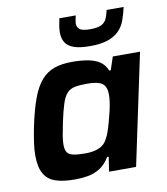

<svg xmlns="http://www.w3.org/2000/svg" viewBox="-82 -791 755 868"><g transform="rotate(-10 295.5 -357.0)"><path d="M194 8Q138 8 103 -4Q68 -16 51 -46.5Q34 -77 34 -131Q34 -156 38.5 -188Q43 -220 51 -260Q67 -336 85.5 -386Q104 -436 129.5 -465Q155 -494 189 -506Q223 -518 271 -518Q310 -518 342 -512.5Q374 -507 396.5 -492.5Q419 -478 430 -450H437L457 -510H582L474 0H350L360 -67H353Q333 -34 307 -18Q281 -2 252 3Q223 8 194 8ZM258 -100Q286 -100 306 -105.5Q326 -111 339.5 -121.5Q353 -132 361 -149Q368 -160 374.5 -179Q381 -198 387 -220Q393 -242 398.5 -264.5Q404 -287 407 -307.5Q410 -328 410 -343Q410 -380 390.5 -394.5Q371 -409 321 -409Q286 -409 264 -404.5Q242 -400 228 -384.5Q214 -369 204 -338Q194 -307 183 -255Q176 -222 172 -197.5Q168 -173 168 -156Q168 -132 176.5 -120Q185 -108 205.5 -104Q226 -100 258 -100ZM364 -574Q316 -574 289 -584Q262 -594 251 -613Q240 -632 240 -658Q240 -672 242.5 -688Q245 -704 249 -722H324Q322 -711 320 -701.5Q318 -692 318 -685Q318 -668 330.5 -658.5Q343 -649 379 -649Q413 -649 430 -658Q447 -667 454 -683Q461 -699 466 -722H544Q537 -690 527 -662.5Q517 -635 497.5 -615.5Q478 -596 446.5 -585Q415 -574 364 -574Z"/></g></svg>

Font: Saira Thin SemiBold
Style: Italic
Weight: 600
Italic angle: -12°
Version: Version 1.101